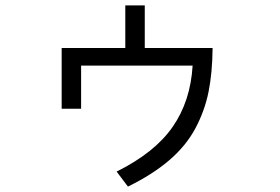

<svg xmlns="http://www.w3.org/2000/svg" viewBox="-20 -645 1040 713"><path d="M209 -241.2V-466.8H445.3V-625H517.6V-466.8H769.5Q768.6 -374 754.4 -303.7Q740.2 -233.4 705.6 -168.5Q670.9 -103.5 608.9 -50.3Q546.9 2.9 455.1 47.9L413.1 -7.8Q554.7 -78.1 621.1 -173.8Q687.5 -269.5 695.3 -401.4H281.2V-241.2Z"/></svg>

Font: Gothic A1
Style: Regular
Weight: 400
Designer: HanYang I&C Co.,Ltd.
Foundry: HanYang I&C Co.,Ltd.
Version: Version 2.50